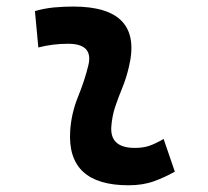

<svg xmlns="http://www.w3.org/2000/svg" viewBox="-20 -547 626 577"><path d="M471.7 -129.4 505.4 -31.2Q475.6 -14.2 442.4 -2.2Q409.2 9.8 366.2 9.8Q180.7 9.8 190.9 -153.3Q194.3 -206.5 214.4 -255.9Q234.4 -305.2 245.1 -349.1Q262.2 -415.5 184.6 -415.5Q138.2 -415.5 95.2 -404.3L85 -513.7Q113.8 -522 142.6 -524.7Q171.4 -527.3 200.2 -527.3Q411.6 -527.3 367.2 -345.2Q359.4 -312 347.7 -283.4Q335.9 -254.9 326.4 -226.8Q316.9 -198.7 314.5 -166.5Q310.1 -102.5 385.3 -102.5Q409.7 -102.5 428 -108.6Q446.3 -114.7 471.7 -129.4Z"/></svg>

Font: Cascadia Mono NF SemiBold
Style: Italic
Weight: 600
Italic angle: -10°
Monospace: yes
Designer: Aaron Bell
Foundry: Saja Typeworks
Version: Version 2404.023; ttfautohint (v1.8.4)